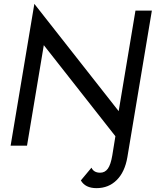

<svg xmlns="http://www.w3.org/2000/svg" viewBox="-20 -755 815 995"><path d="M480 220Q422 220 399 180L454 114Q466 140 499 140Q524 140 539 119Q554 98 562 50L578 -49L207 -521L120 0H35L158 -735L595 -179L682 -700H767L640 60Q627 136 585 178Q543 220 480 220Z"/></svg>

Font: Jost*
Style: Italic
Weight: 400
Italic angle: -10°
Version: Version 3.7